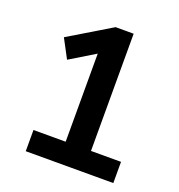

<svg xmlns="http://www.w3.org/2000/svg" viewBox="-128 -812 856 919"><g transform="rotate(20 300.0 -352.5)"><path d="M104 0V-108H268V-597L331 -595L140 -479L89 -575L305 -705H397V-108H550V0Z"/></g></svg>

Font: Nunito Sans 11pt
Style: Bold
Weight: 700
Version: Version 3.101;gftools[0.9.27]